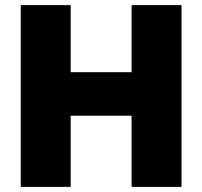

<svg xmlns="http://www.w3.org/2000/svg" viewBox="-20 -730 790 750"><path d="M494 -710V-448H256V-710H61V0H256V-278H494V0H689V-710Z"/></svg>

Font: Raleway Black
Style: Regular
Weight: 900
Designer: Matt McInerney, Pablo Impallari, Rodrigo Fuenzalida
Foundry: Matt McInerney, Pablo Impallari, Rodrigo Fuenzalida
Version: Version 3.000g; ttfautohint (v1.5) -l 8 -r 28 -G 28 -x 14 -D